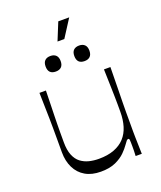

<svg xmlns="http://www.w3.org/2000/svg" viewBox="-149 -896 845 1005"><g transform="rotate(-20 274.0 -393.0)"><path d="M238.4 14.9Q187.6 14.9 152.4 -5.8Q117.1 -26.4 98.7 -64.1Q80.3 -101.7 80.3 -150.4Q80.3 -195 80.3 -227Q80.3 -259 80.2 -285Q80.1 -311 79.6 -337.9Q79.1 -364.9 78.2 -398.9Q77.3 -433 76.3 -482.9H112.3Q111.3 -433.7 110.4 -400.7Q109.4 -367.7 108.9 -343.4Q108.4 -319.1 108 -298.3Q107.6 -277.4 107.6 -253.6Q107.6 -229.7 107.6 -196.3Q107.6 -152.6 119.3 -123.9Q131 -95.2 151.4 -79.9Q171.9 -64.6 197.4 -58.2Q223 -51.9 251.6 -51.9Q300.7 -51.9 336.6 -65.5Q372.6 -79.2 395.6 -104.3Q418.6 -129.4 429.4 -165Q440.3 -200.6 440.3 -244.3Q440.3 -267.9 440.3 -285.6Q440.3 -303.4 439.8 -325.9Q439.3 -348.4 438.4 -385.3Q437.4 -422.1 435.6 -482.9H471.6Q470.7 -411.3 469.8 -363.8Q468.9 -316.3 468.4 -285.7Q468 -255.1 467.9 -235Q467.9 -214.9 467.9 -199.2Q467.9 -183.6 467.9 -165.9Q467.9 -141.6 467.9 -123.6Q467.9 -105.6 468.4 -88.6Q468.9 -71.6 469.4 -50.7Q469.9 -29.9 470.7 0H436.4Q437.6 -17.3 437.6 -30.2Q437.7 -43.1 437.7 -52.7Q437.7 -80.4 436.7 -88.9Q435.7 -97.4 430.4 -97.4Q425.4 -97.4 421 -92.6Q416.6 -87.9 405.1 -71.3Q395 -56.3 374.6 -35.8Q354.1 -15.3 321.1 -0.2Q288 14.9 238.4 14.9ZM195.7 -558.3Q153.7 -558.3 153.7 -601.6Q153.7 -623.3 164.7 -634.1Q175.7 -644.9 195.7 -644.9Q215.4 -644.9 226.6 -634Q237.7 -623.2 237.7 -601.6Q237.7 -579.9 226.7 -569.1Q215.7 -558.3 195.7 -558.3ZM355.7 -558.3Q313.7 -558.3 313.7 -601.6Q313.7 -623.3 324.7 -634.1Q335.7 -644.9 355.7 -644.9Q375.4 -644.9 386.6 -634Q397.7 -623.2 397.7 -601.6Q397.7 -579.9 386.7 -569.1Q375.7 -558.3 355.7 -558.3ZM257.1 -703.1 297 -801.1H357.9L295 -703.1Z"/></g></svg>

Font: Ojuju ExtraLight
Style: Regular
Weight: 200
Designer: Chisaokwu Joboson, Mirko Velimirovic
Foundry: Udi Foundry
Version: Version 1.000